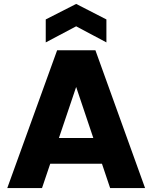

<svg xmlns="http://www.w3.org/2000/svg" viewBox="-20 -958 776 978"><path d="M466 -702 719 0H541L335 -613H401L194 0H17L271 -702ZM168 -255H552L595 -124H126ZM522 -742 368 -824 213 -742V-859L368 -938L522 -859Z"/></svg>

Font: Parkinsans
Style: Bold
Weight: 700
Designer: Red Stone, Indian Type Foundry
Foundry: Indian Type Foundry
Version: Version 1.000